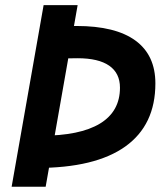

<svg xmlns="http://www.w3.org/2000/svg" viewBox="-20 -713 626 733"><path d="M24.4 0 146.5 -693.4H276.4L154.3 0ZM65.4 -71.8 81.5 -194.8H136.2Q285.2 -194.8 361.6 -241.2Q438 -287.6 438 -378.4Q438 -433.6 397 -462.2Q356 -490.7 275.9 -490.7Q186.5 -490.7 131.8 -481L147.9 -604Q195.3 -613.8 272.5 -613.8Q420.9 -613.8 497.1 -558.1Q573.2 -502.4 573.2 -394.5Q573.2 -235.8 458.5 -153.8Q343.8 -71.8 120.1 -71.8Z"/></svg>

Font: Cascadia Code PL
Style: Italic
Weight: 400
Italic angle: -10°
Monospace: yes
Designer: Aaron Bell
Foundry: Saja Typeworks
Version: Version 2404.023